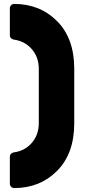

<svg xmlns="http://www.w3.org/2000/svg" viewBox="-20 -796 447 975"><path d="M177 -171V-446Q177 -506 141 -547Q105 -588 49 -595Q42 -596 36 -602Q30 -608 30 -617V-754Q30 -763 36.5 -769.5Q43 -776 52 -776Q183 -776 270 -688.5Q357 -601 357 -447V-170Q357 -16 270 71.5Q183 159 52 159Q43 159 36.5 152.5Q30 146 30 137V0Q30 -9 36 -15Q42 -21 49 -22Q105 -29 141 -70Q177 -111 177 -171Z"/></svg>

Font: Rubik One
Style: Regular
Weight: 400
Designer: Hubert and Fischer with Elvire Volk Leonovitch
Foundry: Hubert and Fischer with Elvire Volk Leonovitch
Version: Version 1.001